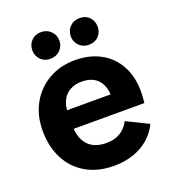

<svg xmlns="http://www.w3.org/2000/svg" viewBox="-133 -818 832 930"><g transform="rotate(-20 282.5 -353.0)"><path d="M296.9 12Q215.2 12 154.8 -22.4Q94.3 -56.9 61.4 -119.6Q28.5 -182.2 28.5 -265.8Q28.5 -344.8 62.5 -405.4Q96.4 -466 156 -500.1Q215.6 -534.2 291.7 -534.2Q366.8 -534.2 423 -503.4Q479.2 -472.7 510.2 -416.1Q541.2 -359.6 541.2 -282.1Q541.2 -267.8 540.1 -251.2Q539 -234.6 537.3 -223.7H98.2V-319.2H443.3L398.7 -303.4Q399 -343.1 385.9 -370.4Q372.8 -397.8 347.9 -411.6Q323 -425.4 286.8 -425.4Q253.2 -425.4 227.2 -411.4Q201.1 -397.3 186.8 -369.2Q172.6 -341.1 172.6 -299V-236.9Q172.6 -177.2 204.5 -141Q236.4 -104.7 300.1 -104.7Q340.9 -104.7 370.5 -122.1Q400.2 -139.5 418.3 -174.3L530.5 -118.8Q510.1 -76.7 475.1 -47.2Q440.1 -17.7 394.9 -2.9Q349.6 12 296.9 12ZM183.7 -580.7Q153.3 -580.7 134 -600.6Q114.7 -620.6 114.7 -649.1Q114.7 -678.3 134 -698.2Q153.3 -718.1 183.7 -718.1Q214.1 -718.1 234.1 -698.2Q254.2 -678.3 254.2 -649.1Q254.2 -620.6 234.1 -600.6Q214.1 -580.7 183.7 -580.7ZM382.6 -580.7Q352.3 -580.7 332.6 -600.6Q312.9 -620.6 312.9 -649.1Q312.9 -678.3 332.6 -698.2Q352.3 -718.1 382.6 -718.1Q413.7 -718.1 432.7 -698.2Q451.7 -678.3 451.7 -649.1Q451.7 -620.6 432.7 -600.6Q413.7 -580.7 382.6 -580.7Z"/></g></svg>

Font: TikTok Sans Light
Style: Regular
Weight: 300
Version: Version 4.000